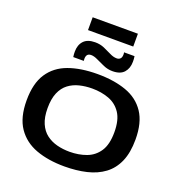

<svg xmlns="http://www.w3.org/2000/svg" viewBox="-185 -1243 1316 1408"><g transform="rotate(20 473.0 -539.5)"><path d="M474 10Q348 10 252.5 -25Q157 -60 103 -139Q49 -218 49 -351Q49 -484 101 -562.5Q153 -641 248 -675.5Q343 -710 473 -710Q602 -710 697.5 -676Q793 -642 845.5 -563.5Q898 -485 898 -354Q898 -251 867.5 -181Q837 -111 780.5 -69Q724 -27 646 -8.5Q568 10 474 10ZM473 -104Q544 -104 603.5 -126Q663 -148 698.5 -201.5Q734 -255 734 -351Q734 -446 698.5 -499.5Q663 -553 603.5 -575Q544 -597 473 -597Q421 -597 374 -585.5Q327 -574 290.5 -546.5Q254 -519 233.5 -471Q213 -423 213 -350Q213 -279 234 -231Q255 -183 291.5 -155.5Q328 -128 374.5 -116Q421 -104 473 -104ZM262 -766Q260 -777 259.5 -788Q259 -799 259 -808Q259 -860 288 -891.5Q317 -923 377 -923Q416 -923 448.5 -909Q481 -895 509.5 -880.5Q538 -866 564 -866Q581 -866 591.5 -876.5Q602 -887 602 -910Q602 -919 600 -926H682Q684 -915 684.5 -904Q685 -893 685 -883Q685 -832 656.5 -799.5Q628 -767 567 -767Q530 -767 496.5 -781.5Q463 -796 433.5 -810.5Q404 -825 381 -825Q343 -825 343 -782Q343 -772 344 -766ZM296 -989V-1089H649V-989Z"/></g></svg>

Font: Georama Extended SemiBold
Style: Regular
Weight: 600
Width: 7
Designer: Jean-Baptiste Levee
Foundry: Production Type
Version: Version 1.000